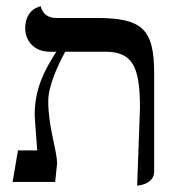

<svg xmlns="http://www.w3.org/2000/svg" viewBox="-20 -577 555 609"><path d="M415 12C415 12 469 9 469 -33V-344C469 -487 430 -520 284 -520H158C131 -520 115 -534 109 -557C109 -557 60 -550 60 -487C60 -446 90 -413 137 -413H158.7C124.1 -358.6 90 -299.9 90 -212C90 -202 96 -135 98 -100H37L20 0H155L161 -58C161 -101 133 -173 133 -256C133 -306.1 165.8 -374.6 186.9 -413H312C400 -413 424 -368 424 -234Z"/></svg>

Font: Libertinus Serif Display
Style: Regular
Weight: 400
Designer: Philipp H. Poll
Foundry: Khaled Hosny
Version: Version 6.1